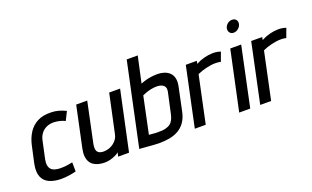

<svg xmlns="http://www.w3.org/2000/svg" viewBox="-79 -1109 2469 1520"><g transform="rotate(-20 1155.0 -349.0)"><path d="M417 -407 453 -479Q425 -493 393.5 -502Q362 -511 329 -511Q261 -513 214.5 -488.5Q168 -464 140 -420.5Q112 -377 99 -320L67 -174Q54 -109 70 -68Q86 -27 126.5 -8Q167 11 225 12Q258 12 290.5 7.5Q323 3 354 -5L353 -82Q353 -82 344.5 -80.5Q336 -79 321.5 -76Q307 -73 289.5 -71.5Q272 -70 254 -70Q226 -70 205.5 -76Q185 -82 173 -95Q161 -108 157.5 -129Q154 -150 160 -179L191 -323Q198 -358 216.5 -382Q235 -406 262 -418Q289 -430 323 -430Q348 -429 373 -423Q398 -417 417 -407Z M718 -33 710 0H802L909 -501H817L747 -175Q743 -154 732 -137.5Q721 -121 705 -108Q689 -95 670 -87.5Q651 -80 631 -78Q599 -75 581 -84.5Q563 -94 559 -113.5Q555 -133 560 -160L632 -501H539L466 -158Q458 -120 461 -92.5Q464 -65 475.5 -45.5Q487 -26 505.5 -14.5Q524 -3 547 2.5Q570 8 596 8Q619 8 642.5 2Q666 -4 686 -13.5Q706 -23 718 -33Z M1082 -480 1130 -700H1037L888 0Q900 1 915 2Q930 3 948 4.5Q966 6 984.5 7.5Q1003 9 1021 10Q1039 11 1056 11Q1101 11 1141.5 3.5Q1182 -4 1215.5 -23Q1249 -42 1273 -75.5Q1297 -109 1308 -160L1350 -360Q1358 -399 1351 -427.5Q1344 -456 1325.5 -473.5Q1307 -491 1281 -499.5Q1255 -508 1226 -508Q1201 -508 1176.5 -505Q1152 -502 1129.5 -496Q1107 -490 1082 -480ZM998 -79 1063 -388Q1077 -395 1096 -401.5Q1115 -408 1138.5 -413Q1162 -418 1188 -418Q1200 -418 1213.5 -415Q1227 -412 1238.5 -404.5Q1250 -397 1255 -383.5Q1260 -370 1256 -349L1218 -175Q1213 -151 1204 -131.5Q1195 -112 1179 -99Q1163 -86 1137 -79.5Q1111 -73 1071 -74Q1059 -74 1046 -75Q1033 -76 1022 -77Q1011 -78 1004.5 -78.5Q998 -79 998 -79Z M1731 -427 1759 -503Q1750 -507 1733 -510.5Q1716 -514 1693 -514Q1655 -513 1619 -503.5Q1583 -494 1550 -476L1555 -500H1462L1356 0H1448L1532 -396Q1549 -404 1568 -410.5Q1587 -417 1606.5 -421.5Q1626 -426 1645.5 -429Q1665 -432 1683 -432Q1707 -432 1719 -429.5Q1731 -427 1731 -427Z M1730 0H1823L1929 -501H1837ZM1927 -710Q1906 -710 1888.5 -696Q1871 -682 1866 -660Q1862 -639 1873.5 -624Q1885 -609 1906 -609Q1927 -609 1945.5 -624Q1964 -639 1968 -660Q1972 -682 1960.5 -696Q1949 -710 1927 -710Z M2282 -427 2310 -503Q2301 -507 2284 -510.5Q2267 -514 2244 -514Q2206 -513 2170 -503.5Q2134 -494 2101 -476L2106 -500H2013L1907 0H1999L2083 -396Q2100 -404 2119 -410.5Q2138 -417 2157.5 -421.5Q2177 -426 2196.5 -429Q2216 -432 2234 -432Q2258 -432 2270 -429.5Q2282 -427 2282 -427Z"/></g></svg>

Font: Advent Pro SemiBold
Style: Italic
Weight: 600
Italic angle: -12°
Version: Version 3.000